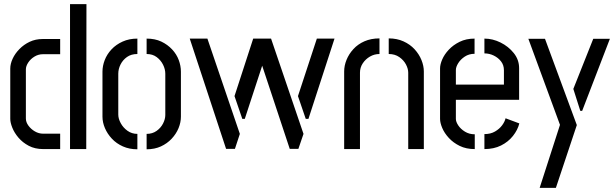

<svg xmlns="http://www.w3.org/2000/svg" viewBox="-20 -726 2994 935"><path d="M191 0Q150 0 120 -16Q90 -32 70 -55.5Q50 -79 40 -104Q30 -129 30 -147V-392Q30 -415 41.5 -440Q53 -465 74.5 -487Q96 -509 124.5 -522.5Q153 -536 188 -536H273V-462H189Q167 -462 148 -450.5Q129 -439 117.5 -421.5Q106 -404 106 -388V-149Q106 -131 118.5 -114Q131 -97 150 -86Q169 -75 190 -75H273V0ZM321 0V-706H401L400 0Z M649 1Q610 1 578.5 -13Q547 -27 525 -50.5Q503 -74 491 -102Q479 -130 479 -158V-377Q479 -405 490 -433.5Q501 -462 523 -485.5Q545 -509 577 -523.5Q609 -538 649 -538V-463Q619 -463 598.5 -448.5Q578 -434 567 -412Q556 -390 556 -367V-168Q556 -148 568 -126Q580 -104 601 -89Q622 -74 649 -74ZM694 1V-74Q722 -74 742.5 -88.5Q763 -103 774 -124.5Q785 -146 785 -166V-367Q785 -389 774 -411Q763 -433 743 -448Q723 -463 694 -463V-538Q735 -538 765.5 -523.5Q796 -509 818 -485.5Q840 -462 850.5 -433.5Q861 -405 861 -377V-158Q861 -130 849.5 -102Q838 -74 816 -50.5Q794 -27 763.5 -13Q733 1 694 1Z M1391 -1 1213 -538H1300L1458 -74L1433 -1ZM1081 -1 904 -538H990L1148 -74L1124 -1ZM1160 -147 1122 -258 1213 -538H1300L1172 -147ZM1469 -147 1431 -258 1523 -538H1609L1482 -147Z M1656 -378Q1656 -406 1667.5 -434.5Q1679 -463 1701 -487Q1723 -511 1755 -525Q1787 -539 1828 -539V-463Q1803 -463 1781.5 -450.5Q1760 -438 1746.5 -417.5Q1733 -397 1733 -372V0H1656ZM1968 -372Q1968 -391 1957 -412Q1946 -433 1924.5 -448Q1903 -463 1873 -463V-539Q1913 -539 1945 -524.5Q1977 -510 1999 -486Q2021 -462 2032.5 -433.5Q2044 -405 2044 -378V0H1968Z M2292 0Q2250 0 2218.5 -15.5Q2187 -31 2165.5 -54.5Q2144 -78 2133.5 -103Q2123 -128 2123 -147V-393Q2123 -412 2133.5 -436.5Q2144 -461 2165.5 -484Q2187 -507 2218.5 -522.5Q2250 -538 2291 -538V-464Q2264 -464 2243.5 -450.5Q2223 -437 2211.5 -418.5Q2200 -400 2200 -385V-314H2434V-384Q2434 -409 2420 -427Q2406 -445 2384.5 -455.5Q2363 -466 2339 -466V-538Q2379 -538 2417.5 -519Q2456 -500 2482 -467.5Q2508 -435 2508 -394V-240H2200V-147Q2200 -133 2211.5 -115.5Q2223 -98 2244 -85Q2265 -72 2292 -72ZM2339 0V-73Q2369 -73 2390.5 -85.5Q2412 -98 2425 -115.5Q2438 -133 2442 -150L2509 -125Q2501 -93 2478 -64Q2455 -35 2420 -17.5Q2385 0 2339 0Z M2608 189 2707 -118 2553 -537H2634L2789 -117L2687 189ZM2806 -186 2772 -293 2869 -537H2950L2815 -186Z"/></svg>

Font: Stick No Bills
Style: Regular
Weight: 400
Version: Version 2.000